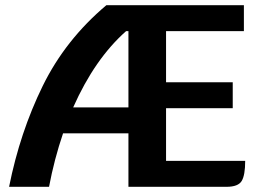

<svg xmlns="http://www.w3.org/2000/svg" viewBox="-20 -720 1010 740"><path d="M925 -100Q925 -45 911.5 -22.5Q898 0 853 0H475V-206H223Q189 -106 169 0H15Q57 -210 144.5 -388.5Q232 -567 390 -700H920V-600H620V-403H877V-303H620V-100ZM475 -306V-600H466Q345 -493 262 -306Z"/></svg>

Font: Krub
Style: Bold
Weight: 700
Version: Version 1.000; ttfautohint (v1.6)